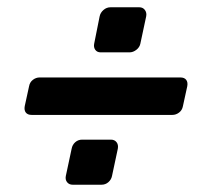

<svg xmlns="http://www.w3.org/2000/svg" viewBox="-20 -565 582 528"><path d="M180 -57Q170 -57 164.5 -64Q159 -71 161 -81L177 -156Q179 -167 187 -174Q195 -181 206 -181H285Q295 -181 300.5 -174Q306 -167 304 -156L288 -81Q286 -71 278 -64Q270 -57 259 -57ZM257 -421Q247 -421 242 -428Q237 -435 239 -445L254 -520Q256 -530 264.5 -537.5Q273 -545 284 -545H363Q373 -545 378.5 -537.5Q384 -530 382 -520L366 -445Q364 -435 355 -428Q346 -421 336 -421ZM67 -249Q56 -249 51 -255.5Q46 -262 48 -273L60 -328Q62 -339 70.5 -345.5Q79 -352 89 -352H476Q487 -352 492 -345.5Q497 -339 495 -328L483 -273Q481 -262 472.5 -255.5Q464 -249 454 -249Z"/></svg>

Font: Rubik Medium
Style: Italic
Weight: 500
Italic angle: -12°
Designer: Hubert and Fischer
Foundry: Hubert and Fischer
Version: Version 2.300;gftools[0.9.30]